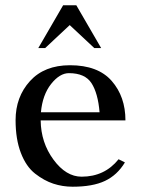

<svg xmlns="http://www.w3.org/2000/svg" viewBox="-20 -697 533 727"><path d="M269 -677 363 -515H337L244 -602L151 -515H125L219 -677ZM134 -241Q135 -157 182.5 -92.5Q230 -28 289 -28Q376 -28 429 -94L453 -82Q424 -34 377.5 -12Q331 10 255 10Q217 10 182 -1.5Q147 -13 113 -39.5Q79 -66 59 -118Q39 -170 39 -242Q39 -330 93.5 -390Q148 -450 245 -450Q351 -450 403 -390.5Q455 -331 455 -241ZM135 -272H357Q351 -344 326.5 -382Q302 -420 241 -420Q206 -420 173.5 -379Q141 -338 135 -272Z"/></svg>

Font: Judson
Style: Regular
Weight: 400
Version: Version 20110429